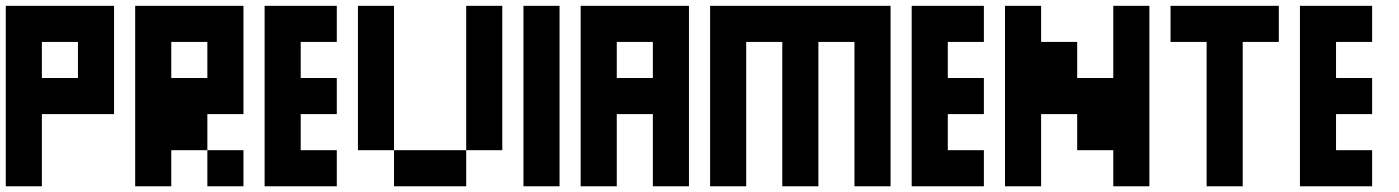

<svg xmlns="http://www.w3.org/2000/svg" viewBox="-20 -445 4846 665"><path d="M250 -174.8V-299.8H125V-174.8ZM0 200.2V-424.8H375V-49.8H125V200.2Z M698.2 200.2V75.2H823.2V200.2ZM698.2 -174.8V-299.8H573.2V-174.8ZM448.2 200.2V-424.8H823.2V-49.8H698.2V75.2H573.2V200.2Z M896.5 200.2V-424.8H1146.5V-299.8H1021.5V-174.8H1146.5V-49.8H1021.5V75.2H1146.5V200.2Z M1344.7 200.2V75.2H1594.7V200.2ZM1219.7 75.2V-424.8H1344.7V75.2ZM1594.7 75.2V-424.8H1719.7V75.2Z M1793 200.2V-424.8H1918V200.2Z M2241.2 -174.8V-299.8H2116.2V-174.8ZM1991.2 200.2V-424.8H2366.2V200.2H2241.2V-49.8H2116.2V200.2Z M2439.5 200.2V-424.8H3064.5V200.2H2939.5V-299.8H2814.5V200.2H2689.5V-299.8H2564.5V200.2Z M3137.7 200.2V-424.8H3387.7V-299.8H3262.7V-174.8H3387.7V-49.8H3262.7V75.2H3387.7V200.2Z M3460.9 200.2V-424.8H3585.9V-299.8H3710.9V-174.8H3835.9V-424.8H3960.9V200.2H3835.9V75.2H3710.9V-49.8H3585.9V200.2Z M4159.2 200.2V-299.8H4034.2V-424.8H4409.2V-299.8H4284.2V200.2Z M4482.4 200.2V-424.8H4732.4V-299.8H4607.4V-174.8H4732.4V-49.8H4607.4V75.2H4732.4V200.2Z"/></svg>

Font: Ishtika
Style: Block
Weight: 400
Designer: Kailash Nadh
Version: Version 2.3